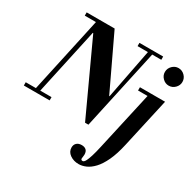

<svg xmlns="http://www.w3.org/2000/svg" viewBox="-240 -979 1528 1528"><g transform="rotate(30 524.5 -215.0)"><path d="M555 13 255 -637H251L270 -754H384L615 -267H619L575 13ZM-15 0V-30H222V0ZM72 0 236 -754H276L112 0ZM127 -724V-754H384V-724ZM564 13 713 -754H753L586 13ZM612 -724V-754H830V-724ZM674 324Q628 324 594 300Q560 276 560 237Q560 211 576.5 195.5Q593 180 622 180Q648 180 663 193.5Q678 207 678 236Q678 248 676 256.5Q674 265 674 272Q674 287 690 287Q694 287 700.5 283Q707 279 715.5 262.5Q724 246 735.5 210Q747 174 761 110L886 -450H1023L922 3Q901 98 871.5 160.5Q842 223 808.5 258.5Q775 294 740.5 309Q706 324 674 324ZM792 -420V-450H1011V-420ZM983 -575Q951 -575 927 -599Q903 -623 903 -655Q903 -688 927 -712Q951 -736 983 -736Q1016 -736 1040 -712Q1064 -688 1064 -655Q1064 -623 1040 -599Q1016 -575 983 -575Z"/></g></svg>

Font: Libre Bodoni
Style: Bold Italic
Weight: 700
Italic angle: -13°
Version: Version 2.005;gftools[0.9.23]